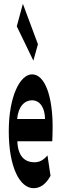

<svg xmlns="http://www.w3.org/2000/svg" viewBox="-20 -973 317 1007"><path d="M156 14C193 14 222 -9 245 -51L229 -158C209 -134 188 -122 161 -122C109 -122 74 -154 71 -232H254C255 -246 256 -277 256 -309C256 -464 217 -583 148 -583C86 -583 26 -469 26 -285C26 -96 84 14 156 14ZM68 -835 155 -655 179 -741 100 -953ZM70 -349C76 -416 110 -447 148 -447C191 -447 216 -405 216 -349Z"/></svg>

Font: 寒蝉无机体 CompactMedium
Style: Regular
Weight: 500
Width: 3
Designer: ChillTanhei {Warren2060}; 
Source Han Sans {Ryoko NISHIZUKA 西塚涼子 (kana, bopomofo & ideographs); Paul D. Hunt (Latin, Gre
Foundry: ChillType&Adobe
Version: Version 1.000;Glyphs 3.1.1 (3135)